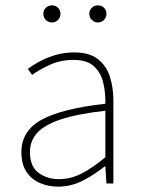

<svg xmlns="http://www.w3.org/2000/svg" viewBox="-20 -686 526 718"><path d="M198 12Q161 12 129.5 -1.5Q98 -15 79 -43.5Q60 -72 60 -117Q60 -197 136 -238.5Q212 -280 374 -298Q375 -337 366.5 -375Q358 -413 332 -437.5Q306 -462 256 -462Q205 -462 164 -442.5Q123 -423 100 -406L84 -428Q99 -440 125 -454.5Q151 -469 185 -479.5Q219 -490 258 -490Q314 -490 346 -465Q378 -440 391 -399Q404 -358 404 -310V0H378L374 -64H372Q335 -34 290.5 -11Q246 12 198 12ZM200 -16Q244 -16 285 -37Q326 -58 374 -98V-272Q269 -260 207.5 -239.5Q146 -219 119 -189Q92 -159 92 -118Q92 -63 124.5 -39.5Q157 -16 200 -16ZM174 -602Q161 -602 151.5 -611.5Q142 -621 142 -634Q142 -648 151.5 -657Q161 -666 174 -666Q188 -666 197 -657Q206 -648 206 -634Q206 -621 197 -611.5Q188 -602 174 -602ZM346 -602Q333 -602 323.5 -611.5Q314 -621 314 -634Q314 -648 323.5 -657Q333 -666 346 -666Q360 -666 369 -657Q378 -648 378 -634Q378 -621 369 -611.5Q360 -602 346 -602Z"/></svg>

Font: Source Sans 3 Variable
Style: Regular
Weight: 200
Designer: Paul D. Hunt
Foundry: Adobe Systems Incorporated
Version: Version 3.026